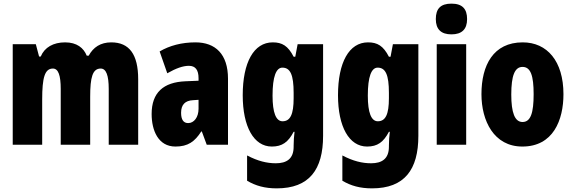

<svg xmlns="http://www.w3.org/2000/svg" viewBox="-20 -796 3152 1056"><path d="M592 -563C533 -563 493 -536 468 -490H457C440 -532 403 -563 338 -563C274 -563 225 -536 204 -485H195L177 -553H50V0H212V-248C212 -369 226 -419 271 -419C301 -419 314 -381 314 -307V0H476V-264C476 -371 489 -419 534 -419C564 -419 578 -381 578 -307V0H740V-360C740 -497 691 -563 592 -563Z M1055 -563C979 -563 912 -545 858 -513L900 -393C949 -421 987 -434 1019 -434C1055 -434 1072 -411 1072 -366V-352L1000 -349C879 -344 814 -287 814 -169C814 -79 850 10 945 10C1014 10 1051 -17 1087 -73H1090L1117 0H1234V-363C1234 -498 1165 -563 1055 -563ZM1042 -245 1072 -247V-198C1072 -151 1047 -119 1015 -119C989 -119 976 -138 976 -176C976 -220 998 -243 1042 -245Z M1480 -563C1376 -563 1315 -453 1315 -272C1315 -99 1376 10 1475 10C1532 10 1565 -14 1595 -71H1600C1597 -51 1595 -17 1595 5V11C1595 78 1556 102 1497 102C1448 102 1398 90 1339 59V198C1386 226 1437 240 1502 240C1681 240 1757 137 1757 -49V-553H1617L1604 -484H1595C1564 -544 1532 -563 1480 -563ZM1533 -424C1577 -424 1595 -384 1595 -285V-256C1595 -168 1577 -129 1534 -129C1498 -129 1479 -176 1479 -270C1479 -375 1499 -424 1533 -424Z M2004 -563C1900 -563 1839 -453 1839 -272C1839 -99 1900 10 1999 10C2056 10 2089 -14 2119 -71H2124C2121 -51 2119 -17 2119 5V11C2119 78 2080 102 2021 102C1972 102 1922 90 1863 59V198C1910 226 1961 240 2026 240C2205 240 2281 137 2281 -49V-553H2141L2128 -484H2119C2088 -544 2056 -563 2004 -563ZM2057 -424C2101 -424 2119 -384 2119 -285V-256C2119 -168 2101 -129 2058 -129C2022 -129 2003 -176 2003 -270C2003 -375 2023 -424 2057 -424Z M2463 -776C2403 -776 2377 -748 2377 -691C2377 -635 2406 -607 2463 -607C2520 -607 2549 -635 2549 -691C2549 -747 2523 -776 2463 -776ZM2544 -553H2382V0H2544Z M3079 -278C3079 -460 2989 -563 2855 -563C2693 -563 2628 -437 2628 -278C2628 -132 2696 10 2853 10C3023 10 3079 -136 3079 -278ZM2792 -276C2792 -380 2811 -428 2854 -428C2899 -428 2915 -379 2915 -278C2915 -176 2899 -125 2854 -125C2811 -125 2792 -177 2792 -276Z"/></svg>

Font: Noto Sans Lao Looped ExtraCondensed Black
Style: Regular
Weight: 900
Width: 2
Designer: Mark Frömberg, Ben Mitchell
Foundry: The Fontpad Ltd
Version: Version 1.002